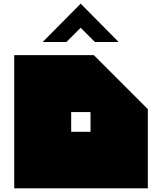

<svg xmlns="http://www.w3.org/2000/svg" viewBox="-20 -1032 872 1052"><path d="M58 0V-730H494L790 -434V0ZM370 -418V-310H476V-418ZM214 -802 422 -1012 630 -802H500L422 -880L344 -802H214Z"/></svg>

Font: El Pececito
Style: Regular
Weight: 400
Designer: deFharo
Foundry: deFharo
Version: El Pececito Version 1.000